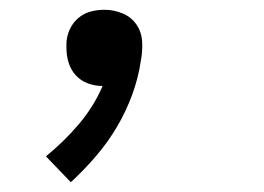

<svg xmlns="http://www.w3.org/2000/svg" viewBox="-20 -168 540 393"><path d="M125 205 74 152Q111 122 141.5 86Q172 50 190 8Q174 8 159.5 2.5Q145 -3 135 -14Q125 -25 120.5 -39.5Q116 -54 116 -70Q116 -75 116 -79.5Q116 -84 117 -89Q119 -102 126 -114Q133 -126 144 -134Q155 -142 168 -145Q181 -148 194 -148Q213 -148 231 -140.5Q249 -133 259.5 -117.5Q270 -102 271 -82Q272 -62 268 -42Q263 -8 250.5 26Q238 60 219.5 91.5Q201 123 176.5 151.5Q152 180 125 205Z"/></svg>

Font: Iosevka Curly Oblique
Style: Regular
Weight: 400
Italic angle: -9°
Monospace: yes
Designer: Belleve Invis
Foundry: Belleve Invis
Version: Version 11.1.0; ttfautohint (v1.8.3)